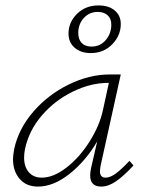

<svg xmlns="http://www.w3.org/2000/svg" viewBox="-20 -685 540 709"><path d="M473 -74Q437 -35 408.5 -15.5Q380 4 354 4Q313 4 313 -37Q313 -48 316 -63L339 -163Q297 -91 237.5 -43.5Q178 4 120 4Q77 4 52.5 -24.5Q28 -53 28 -98Q28 -109 32 -133Q48 -209 103 -272.5Q158 -336 234 -373Q310 -410 384 -410H426L351 -71Q349 -57 349 -53Q349 -29 370 -29Q387 -29 408 -44.5Q429 -60 458 -91ZM360 -278 382 -379H380Q315 -379 248.5 -346.5Q182 -314 134 -258Q86 -202 72 -133Q69 -117 69 -103Q69 -69 86.5 -49Q104 -29 134 -29Q178 -29 226.5 -67Q275 -105 311.5 -163.5Q348 -222 360 -278ZM233 -561Q233 -603 264.5 -634Q296 -665 344 -665Q381 -665 403.5 -646.5Q426 -628 426 -596Q426 -554 394.5 -521.5Q363 -489 315 -489Q279 -489 256 -508.5Q233 -528 233 -561ZM391 -594Q391 -617 377 -629Q363 -641 341 -641Q310 -641 289.5 -618.5Q269 -596 269 -563Q269 -540 281.5 -526.5Q294 -513 318 -513Q350 -513 370.5 -537Q391 -561 391 -594Z"/></svg>

Font: Ysabeau Light
Style: Italic
Weight: 300
Italic angle: -12°
Designer: Christian Thalmann (Catharsis Fonts)
Version: Version 0.003